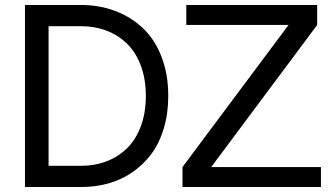

<svg xmlns="http://www.w3.org/2000/svg" viewBox="-20 -750 1337 770"><path d="M727.1 -649.9V-730H1252V-649.9L827.1 -80.1H1267.1V0H711.9V-80.1L1137.2 -649.9ZM80.1 0V-730H174.8H305.2Q378.4 -730 441.4 -706.3Q504.4 -682.6 552.2 -637.9Q600.1 -593.3 627.4 -523.2Q654.8 -453.1 654.8 -365.2Q654.8 -294.9 637 -235.4Q619.1 -175.8 587.2 -132.8Q555.2 -89.8 511.5 -59.6Q467.8 -29.3 415.5 -14.6Q363.3 0 305.2 0H174.8ZM305.2 -645H174.8V-85H305.2Q359.9 -85 406.7 -102.8Q453.6 -120.6 489 -155Q524.4 -189.5 544.7 -243.4Q564.9 -297.4 564.9 -365.2Q564.9 -433.1 544.7 -487.1Q524.4 -541 489 -575.2Q453.6 -609.4 406.7 -627.2Q359.9 -645 305.2 -645Z"/></svg>

Font: Miedinger*
Style: Book
Weight: 400
Version: Version 001.000